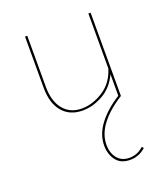

<svg xmlns="http://www.w3.org/2000/svg" viewBox="-129 -498 769 880"><g transform="rotate(-20 255.0 -58.0)"><path d="M432 260Q399 290 355 290Q310 290 287.5 260Q265 230 265 188Q265 134 302 85Q339 36 404 -5V-110Q378 -53 328.5 -25Q279 3 228 3Q166 3 130.5 -39Q95 -81 95 -157V-406H106V-157Q106 -87 138.5 -47Q171 -7 228 -7Q281 -7 332.5 -40Q384 -73 404 -138V-406H415V0Q348 42 312 89.5Q276 137 276 188Q276 228 297 254Q318 280 356 280Q395 280 425 252Z"/></g></svg>

Font: Ysabeau Hairline
Style: Regular
Weight: 100
Designer: Christian Thalmann (Catharsis Fonts)
Version: Version 0.003